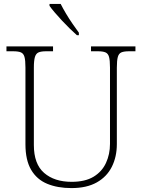

<svg xmlns="http://www.w3.org/2000/svg" viewBox="-20 -951 727 981"><path d="M345 10Q274 10 221 -12Q168 -34 139 -83.5Q110 -133 110 -214V-606Q110 -643 105 -660.5Q100 -678 86.5 -683.5Q73 -689 48 -689H13V-714H251V-689H215Q191 -689 177.5 -683.5Q164 -678 158.5 -660Q153 -642 153 -605V-210Q153 -113 205.5 -67.5Q258 -22 346 -22Q415 -22 458 -48Q501 -74 521.5 -118.5Q542 -163 542 -216V-606Q542 -643 537 -660.5Q532 -678 518.5 -683.5Q505 -689 481 -689H445V-714H672V-689H639Q614 -689 600.5 -683.5Q587 -678 582 -660Q577 -642 577 -605V-215Q577 -150 551.5 -99Q526 -48 474.5 -19Q423 10 345 10ZM373 -771Q357 -785 337 -804.5Q317 -824 296.5 -846Q276 -868 259 -888Q242 -908 233 -921V-931H290Q301 -909 317 -882Q333 -855 351 -829Q369 -803 383 -784V-771Z"/></svg>

Font: Noto Serif Gujarati ExtraLight
Style: Regular
Weight: 250
Version: Version 2.102